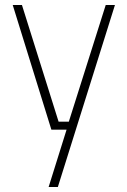

<svg xmlns="http://www.w3.org/2000/svg" viewBox="-20 -520 511 770"><path d="M247 0H186L31 -500H68L215 -32H256L404 -500H441L212 230H175Z"/></svg>

Font: Cairo ExtraLight
Style: Regular
Weight: 275
Designer: Mohamed Gaber, Accademia di Belle Arti di Urbino and others
Foundry: Kief Type Foundry, Accademia di Belle Arti di Urbino and others
Version: Version 3.011